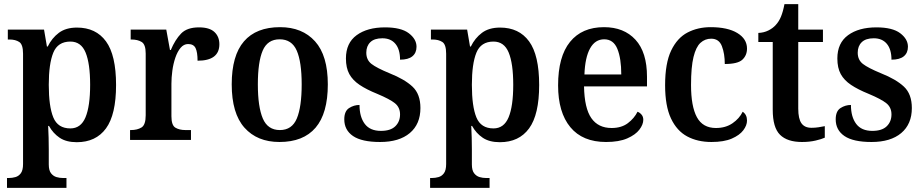

<svg xmlns="http://www.w3.org/2000/svg" viewBox="-20 -680 4484 933"><path d="M14 233V185H23Q39 185 55 180.5Q71 176 81.5 161.5Q92 147 92 117V-419Q92 -464 73.5 -476Q55 -488 27 -488H18V-536H194L208 -454H212Q232 -495 266 -520.5Q300 -546 354 -546Q446 -546 495 -479Q544 -412 544 -267Q544 -123 495 -56Q446 11 353 11Q302 11 270 -10.5Q238 -32 218 -68H214Q217 -11 217 45V119Q217 148 228 162Q239 176 254.5 180.5Q270 185 286 185H303V233ZM322 -56Q373 -56 395.5 -110Q418 -164 418 -268Q418 -371 396 -424.5Q374 -478 322 -478Q261 -478 239 -424Q217 -370 217 -268Q217 -163 239 -109.5Q261 -56 322 -56Z M612 0V-48H616Q647 -48 667.5 -60.5Q688 -73 688 -120V-420Q688 -464 668.5 -476Q649 -488 619 -488H615V-536H788L806 -437H810Q831 -487 860 -517Q889 -547 947 -547Q998 -547 1022 -524.5Q1046 -502 1046 -465Q1046 -385 940 -385Q940 -426 930.5 -446Q921 -466 894 -466Q873 -466 857.5 -447.5Q842 -429 832 -399.5Q822 -370 817.5 -336.5Q813 -303 813 -273V-115Q813 -71 832.5 -59.5Q852 -48 881 -48H908V0Z M1338 10Q1230 10 1168 -59.5Q1106 -129 1106 -270Q1106 -410 1165.5 -479Q1225 -548 1341 -548Q1449 -548 1511 -479Q1573 -410 1573 -270Q1573 -129 1513.5 -59.5Q1454 10 1338 10ZM1340 -48Q1399 -48 1422.5 -104.5Q1446 -161 1446 -270Q1446 -379 1422 -434Q1398 -489 1339 -489Q1280 -489 1256.5 -434Q1233 -379 1233 -270Q1233 -161 1257 -104.5Q1281 -48 1340 -48Z M1827 10Q1738 10 1695.5 -19Q1653 -48 1653 -100Q1653 -140 1676.5 -155Q1700 -170 1727 -170Q1727 -112 1752.5 -78Q1778 -44 1831 -44Q1878 -44 1901 -66.5Q1924 -89 1924 -124Q1924 -158 1899.5 -178Q1875 -198 1813 -224Q1761 -245 1727.5 -267.5Q1694 -290 1677.5 -320Q1661 -350 1661 -396Q1661 -471 1713 -509Q1765 -547 1851 -547Q1929 -547 1966.5 -518.5Q2004 -490 2004 -453Q2004 -423 1984 -406.5Q1964 -390 1924 -390Q1924 -440 1901.5 -467Q1879 -494 1838 -494Q1799 -494 1779.5 -475Q1760 -456 1760 -424Q1760 -389 1785 -369.5Q1810 -350 1873 -324Q1946 -295 1984.5 -259Q2023 -223 2023 -155Q2023 -77 1971.5 -33.5Q1920 10 1827 10Z M2070 233V185H2079Q2095 185 2111 180.5Q2127 176 2137.5 161.5Q2148 147 2148 117V-419Q2148 -464 2129.5 -476Q2111 -488 2083 -488H2074V-536H2250L2264 -454H2268Q2288 -495 2322 -520.5Q2356 -546 2410 -546Q2502 -546 2551 -479Q2600 -412 2600 -267Q2600 -123 2551 -56Q2502 11 2409 11Q2358 11 2326 -10.5Q2294 -32 2274 -68H2270Q2273 -11 2273 45V119Q2273 148 2284 162Q2295 176 2310.5 180.5Q2326 185 2342 185H2359V233ZM2378 -56Q2429 -56 2451.5 -110Q2474 -164 2474 -268Q2474 -371 2452 -424.5Q2430 -478 2378 -478Q2317 -478 2295 -424Q2273 -370 2273 -268Q2273 -163 2295 -109.5Q2317 -56 2378 -56Z M2925 10Q2811 10 2751.5 -62Q2692 -134 2692 -265Q2692 -405 2750 -476.5Q2808 -548 2915 -548Q3012 -548 3068 -487Q3124 -426 3124 -307V-260H2818Q2820 -154 2853.5 -106Q2887 -58 2952 -58Q3000 -58 3031 -81.5Q3062 -105 3078 -137Q3089 -133 3097.5 -123Q3106 -113 3106 -98Q3106 -75 3087 -50Q3068 -25 3028 -7.5Q2988 10 2925 10ZM2999 -318Q2999 -396 2980 -442.5Q2961 -489 2916 -489Q2872 -489 2847.5 -445Q2823 -401 2820 -318Z M3437 10Q3370 10 3319.5 -17Q3269 -44 3240.5 -104.5Q3212 -165 3212 -266Q3212 -373 3241.5 -434.5Q3271 -496 3321 -522Q3371 -548 3433 -548Q3516 -548 3563 -519.5Q3610 -491 3610 -444Q3610 -411 3587.5 -390Q3565 -369 3502 -369Q3502 -419 3488 -455.5Q3474 -492 3436 -492Q3406 -492 3384 -472Q3362 -452 3350 -403Q3338 -354 3338 -267Q3338 -163 3366.5 -110.5Q3395 -58 3459 -58Q3506 -58 3539.5 -81Q3573 -104 3589 -137Q3610 -123 3610 -94Q3610 -71 3592 -47Q3574 -23 3536 -6.5Q3498 10 3437 10Z M3877 10Q3806 10 3770.5 -25Q3735 -60 3735 -147V-476H3665V-520Q3692 -521 3714 -532Q3736 -543 3750 -559Q3765 -575 3775 -599Q3785 -623 3792 -660H3859V-536H3979V-476H3859V-152Q3859 -103 3874.5 -81Q3890 -59 3923 -59Q3941 -59 3957 -61.5Q3973 -64 3988 -67V-11Q3973 -4 3943.5 3Q3914 10 3877 10Z M4215 10Q4126 10 4083.5 -19Q4041 -48 4041 -100Q4041 -140 4064.5 -155Q4088 -170 4115 -170Q4115 -112 4140.5 -78Q4166 -44 4219 -44Q4266 -44 4289 -66.5Q4312 -89 4312 -124Q4312 -158 4287.5 -178Q4263 -198 4201 -224Q4149 -245 4115.5 -267.5Q4082 -290 4065.5 -320Q4049 -350 4049 -396Q4049 -471 4101 -509Q4153 -547 4239 -547Q4317 -547 4354.5 -518.5Q4392 -490 4392 -453Q4392 -423 4372 -406.5Q4352 -390 4312 -390Q4312 -440 4289.5 -467Q4267 -494 4226 -494Q4187 -494 4167.5 -475Q4148 -456 4148 -424Q4148 -389 4173 -369.5Q4198 -350 4261 -324Q4334 -295 4372.5 -259Q4411 -223 4411 -155Q4411 -77 4359.5 -33.5Q4308 10 4215 10Z"/></svg>

Font: Noto Serif Lao SemiCondensed SemiBold
Style: Regular
Weight: 600
Width: 4
Designer: Monotype Design Team
Foundry: Monotype Imaging Inc.
Version: Version 2.003; ttfautohint (v1.8.4.7-5d5b)